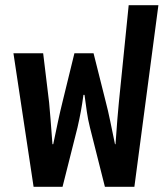

<svg xmlns="http://www.w3.org/2000/svg" viewBox="-20 -723 645 743"><path d="M110 0H222L280 -230Q288 -265 293 -292.5Q298 -320 303 -356H307Q312 -320 316 -291Q320 -262 328 -230L386 0H500L593 -703H478L440 -327Q437 -299 434 -259.5Q431 -220 427 -165H425Q415 -213 406.5 -254.5Q398 -296 389 -330L342 -517H268L222 -329Q213 -293 204.5 -253Q196 -213 186 -165H183Q179 -218 175.5 -263Q172 -308 170 -327L147 -517H32Z"/></svg>

Font: Noto Sans Thai UI Condensed Semi
Style: Regular
Weight: 600
Width: 3
Designer: Monotype Design Team
Foundry: Monotype Imaging Inc.
Version: Version 1.901